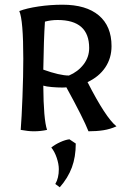

<svg xmlns="http://www.w3.org/2000/svg" viewBox="-20 -552 543 816"><path d="M68 0Q72 -49 75.5 -140Q79 -231 79 -302Q79 -467 62 -505Q93 -517 143.5 -524.5Q194 -532 246 -532Q346 -532 400 -486.5Q454 -441 454 -356Q454 -305 427.5 -265.5Q401 -226 352 -203Q429 -52 475 -15Q448 -3 419.5 1.5Q391 6 356 6Q335 -48 262 -181Q258 -180 244 -180Q224 -180 200.5 -182Q177 -184 164 -188Q165 -44 180 0Q153 6 124 6Q100 6 68 0ZM359 -348Q359 -467 225 -467Q196 -467 171 -460Q166 -387 164 -256Q234 -231 273 -231Q311 -247 335 -278Q359 -309 359 -348ZM215 230Q230 205 230 167Q230 145 221 118.5Q212 92 198 75Q214 62 236 52Q258 42 275 40L302 58Q302 115 285.5 159.5Q269 204 234 244Z"/></svg>

Font: Mirza
Style: Regular
Weight: 400
Designer: Arabic design by Kourosh Beigpour, Latin design by Eduardo Tunni, engineering by Lasse Fister
Version: Version 1.000